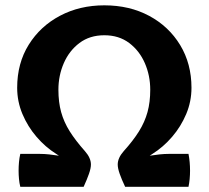

<svg xmlns="http://www.w3.org/2000/svg" viewBox="-20 -718 802 738"><path d="M58 0Q54.5 -14 53 -30Q51.5 -46 51.5 -62Q51.5 -78.5 53 -95Q54.5 -111.5 58 -126.5H132.5Q150.5 -126.5 169 -124.5Q187.5 -122.5 206.5 -119.5Q201.5 -123 196 -126.5Q154.5 -152.5 120.5 -192Q86.5 -231.5 66.2 -279.8Q46 -328 46 -380.5Q46 -475 90.5 -546.2Q135 -617.5 210.8 -657.5Q286.5 -697.5 381 -697.5Q478 -697.5 553.5 -657Q629 -616.5 672.5 -544.8Q716 -473 716 -380.5Q716 -328 695.8 -279.8Q675.5 -231.5 641.5 -192Q607.5 -152.5 566 -126.5Q560.5 -123 555.5 -119.5Q574.5 -122.5 593 -124.5Q611.5 -126.5 629.5 -126.5H704.5Q707.5 -111.5 709 -95Q710.5 -78.5 710.5 -62Q710.5 -46 709 -30Q707.5 -14 704.5 0H461Q447.5 -28.5 440 -50Q432.5 -71.5 432.5 -85.5Q432.5 -111 455.5 -137Q492 -177.5 514.2 -213.2Q536.5 -249 547 -287.2Q557.5 -325.5 557.5 -373Q557.5 -427.5 536.8 -475.2Q516 -523 476.5 -552.8Q437 -582.5 381 -582.5Q325 -582.5 285.5 -552.8Q246 -523 225.2 -475.2Q204.5 -427.5 204.5 -373Q204.5 -325.5 215 -287.2Q225.5 -249 248 -213.2Q270.5 -177.5 306.5 -137Q329.5 -111 329.5 -85.5Q329.5 -71.5 322 -50Q314.5 -28.5 301.5 0Z"/></svg>

Font: Signika Negative SC
Style: Bold
Weight: 700
Designer: Anna Giedryś
Foundry: Anna Giedryś
Version: Version 2.000; ttfautohint (v1.8.3) -l 8 -r 50 -G 200 -x 9 -